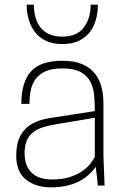

<svg xmlns="http://www.w3.org/2000/svg" viewBox="-20 -800 534 828"><path d="M199 8Q134 8 92 -25.5Q50 -59 50 -128Q50 -174 63 -204Q76 -234 98.5 -252.5Q121 -271 151 -280.5Q181 -290 216 -294L389 -321Q389 -356 386 -389Q383 -422 369.5 -448Q356 -474 327.5 -489.5Q299 -505 248 -505Q205 -505 177.5 -493Q150 -481 134.5 -460.5Q119 -440 113 -412Q107 -384 107 -352H72Q72 -445 113 -491.5Q154 -538 249 -538Q301 -538 335 -523Q369 -508 389 -483Q409 -458 417.5 -425Q426 -392 426 -355V-130L431 0H402L393 -81Q331 8 199 8ZM206 -26Q247 -26 278 -35.5Q309 -45 331 -59.5Q353 -74 367 -91Q381 -108 389 -123V-292L220 -264Q191 -259 166.5 -251.5Q142 -244 124 -230.5Q106 -217 96 -195Q86 -173 86 -140Q86 -85 116 -55.5Q146 -26 206 -26ZM249 -610Q210 -610 181.5 -622.5Q153 -635 134 -657.5Q115 -680 105 -711.5Q95 -743 95 -780H126Q126 -752 132.5 -727Q139 -702 153.5 -683Q168 -664 191.5 -653Q215 -642 249 -642Q311 -642 341 -681Q371 -720 371 -780H402Q402 -743 392.5 -711.5Q383 -680 364 -657.5Q345 -635 316.5 -622.5Q288 -610 249 -610Z"/></svg>

Font: Tanohe Sans ExtraLight
Style: Regular
Weight: 250
Designer: Village Type and Design LLC & Cristiano Sobral
Foundry: Cooper Hewitt Smithsonian Design Museum
Version: Version 1.00;May 30, 2020;FontCreator 12.0.0.2522 64-bit; tt